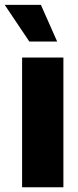

<svg xmlns="http://www.w3.org/2000/svg" viewBox="-52 -788 328 808"><path d="M41 0V-545.9H214.8V0ZM71.3 -613.3 -32.2 -767.6H120.1L188.5 -613.3Z"/></svg>

Font: Inter Tight ExtraBold
Style: Regular
Weight: 800
Designer: Rasmus Andersson
Foundry: rsms
Version: Version 3.004; ttfautohint (v1.8.4.7-5d5b)